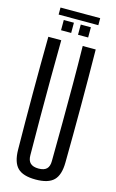

<svg xmlns="http://www.w3.org/2000/svg" viewBox="-146 -1036 662 1098"><g transform="rotate(15 185.0 -486.5)"><path d="M185 7.5Q110 7.5 77.8 -24.8Q45.5 -57 44.5 -131.5Q42.5 -298 42.5 -465.8Q42.5 -633.5 44.5 -800H121Q120 -689 119.2 -574.2Q118.5 -459.5 119 -345Q119.5 -230.5 120.5 -119Q120.5 -87.5 136.5 -72.5Q152.5 -57.5 185 -57.5Q217.5 -57.5 232.8 -72.5Q248 -87.5 248 -119Q249 -230.5 249.8 -345Q250.5 -459.5 250.2 -574.2Q250 -689 248 -800H325Q327 -633.5 327 -465.8Q327 -298 325 -131.5Q324.5 -57 292 -24.8Q259.5 7.5 185 7.5ZM205.5 -855V-915.5H265.5V-855ZM105 -855V-915.5H165V-855ZM68.5 -979.5H303.5V-938H68.5Z"/></g></svg>

Font: Big Shoulders Display Thin Medium
Style: Regular
Weight: 500
Version: Version 2.002